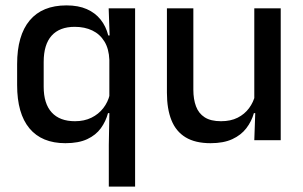

<svg xmlns="http://www.w3.org/2000/svg" viewBox="-20 -520 1123 712"><path d="M222.5 11Q135 11 89.2 -44Q43.5 -99 43.5 -204.5V-282Q43.5 -388.5 90 -444.2Q136.5 -500 226.5 -500Q270.5 -500 301.8 -486.2Q333 -472.5 353 -447.5Q373 -422.5 381.5 -388.5H414L385.5 -298Q384 -339 367.2 -366.2Q350.5 -393.5 322.2 -407Q294 -420.5 257 -420.5Q201 -420.5 171.5 -387.8Q142 -355 142 -290V-198.5Q142 -135.5 171.8 -103Q201.5 -70.5 258 -70.5Q292.5 -70.5 319 -83.5Q345.5 -96.5 363 -119Q380.5 -141.5 387 -169.5L408.5 -100.5H380.5Q372.5 -70 354 -44.5Q335.5 -19 303.5 -4Q271.5 11 222.5 11ZM383.5 172V17L386 -123.5L385.5 -142.5V-345.5L387 -374.5L383 -489H481V172Z M697 -489V-187Q697 -152 706.8 -125.8Q716.5 -99.5 739 -85Q761.5 -70.5 799.5 -70.5Q835.5 -70.5 861.2 -83.5Q887 -96.5 903.5 -118.8Q920 -141 926.5 -168.5L942.5 -100.5H921.5Q913 -70 893.5 -44.5Q874 -19 841.5 -4Q809 11 761 11Q704 11 668.2 -10.8Q632.5 -32.5 615.8 -74.2Q599 -116 599 -176V-489ZM1021 -489V0H923L927 -114.5L923 -120.5V-489Z"/></svg>

Font: Anek Odia Medium Medium
Style: Regular
Weight: 500
Version: Version 1.003